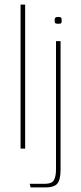

<svg xmlns="http://www.w3.org/2000/svg" viewBox="-20 -650 355 840"><path d="M70 -630H90V0H70ZM114 170 110 154H178Q207 154 216 138Q225 122 225 90V-470H245V93Q245 136 231 153Q217 170 179 170ZM235 -546Q225 -546 222 -548.5Q219 -551 219 -560Q219 -569 222 -572.5Q225 -576 235 -576Q245 -576 247.5 -572.5Q250 -569 250 -560Q250 -551 247.5 -548.5Q245 -546 235 -546Z"/></svg>

Font: Smooch Sans Thin Thin
Style: Regular
Weight: 250
Version: Version 1.010